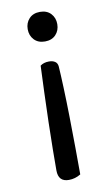

<svg xmlns="http://www.w3.org/2000/svg" viewBox="-76 -507 403 716"><g transform="rotate(-10 125.0 -149.0)"><path d="M86 126Q86 96 86.5 47Q87 -2 88.5 -57.5Q90 -113 92 -169Q94 -225 96 -269Q109 -279 129 -279Q143 -279 152 -273Q161 -267 162 -254Q164 -225 166 -173Q168 -121 169 -62Q170 -3 170.5 55.5Q171 114 171 156Q150 169 126 169Q86 169 86 126ZM184 -411Q184 -387 169 -371Q154 -355 128 -355Q102 -355 87 -371Q72 -387 72 -411Q72 -435 87 -451Q102 -467 128 -467Q154 -467 169 -451Q184 -435 184 -411Z"/></g></svg>

Font: Baloo 2
Style: Regular
Weight: 400
Designer: Sarang Kulkarni and Ek Type
Foundry: Ek Type
Version: Version 1.640;hotconv 1.0.111;makeotfexe 2.5.65597; ttfautoh